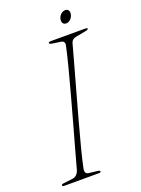

<svg xmlns="http://www.w3.org/2000/svg" viewBox="-154 -888 700 956"><g transform="rotate(-20 196.0 -410.0)"><path d="M135 -52Q127.5 -20.5 150.5 -18L198 -12.5Q209 -11.5 209 -5Q209 0 198 0H15.5Q5 0 5 -5.5Q4 -12 17.5 -13L63 -18.5Q89.5 -21 100 -50Q111 -91.5 127.8 -151Q144.5 -210.5 163.5 -279Q182.5 -347.5 201.5 -416.8Q220.5 -486 236.2 -547.2Q252 -608.5 261.5 -652.5Q266.5 -676.5 245.5 -679.5L198.5 -686.5Q186 -688.5 186 -695Q186 -700 202 -700H383Q392 -700 392 -696Q392 -690 377.5 -687.5L327 -678Q302.5 -674.5 296.5 -653.5Q284 -608 266.8 -545.5Q249.5 -483 230 -413.5Q210.5 -344 191.8 -275.5Q173 -207 158 -148.8Q143 -90.5 135 -52ZM301 -756.5Q288.5 -756.5 283.2 -766Q278 -775.5 281.5 -788.5Q285 -802 295.2 -811.2Q305.5 -820.5 318 -820.5Q330.5 -820.5 335.5 -811.2Q340.5 -802 337 -788.5Q333.5 -775.5 323.5 -766Q313.5 -756.5 301 -756.5Z"/></g></svg>

Font: Fraunces 72pt Thin
Style: Italic
Weight: 100
Italic angle: -16°
Version: Version 1.000;[b76b70a41]